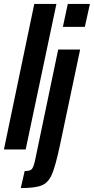

<svg xmlns="http://www.w3.org/2000/svg" viewBox="-37 -763 479 980"><path d="M-17 0 138 -743H251L94 0ZM284 -626 309 -743H422L396 -626ZM141 60 260 -510H372L268 -17Q246 85 228 127Q210 169 176.5 183Q143 197 69 197L89 110Q117 110 125.5 100Q134 90 141 60Z"/></svg>

Font: Saira Ultra Condensed ExtraBold
Style: Italic
Weight: 800
Width: 1
Italic angle: -12°
Designer: Hector Gatti with collaboration of the Omnibus-Type team
Foundry: Omnibus-Type
Version: Version 1.001; ttfautohint (v1.8)